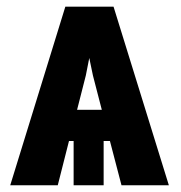

<svg xmlns="http://www.w3.org/2000/svg" viewBox="-20 -548 536 568"><path d="M305.2 -130.9H286.6V0H197.8V-130.9H184.1L150.9 0H10.3L173.3 -528.3H315.9L479.5 0H339.4ZM208 -223.1H281.2L254.9 -324.7L244.1 -376.5L233.9 -324.7Z"/></svg>

Font: Roboto Condensed
Style: Bold
Weight: 700
Designer: Google
Version: Version 2.134; 2016